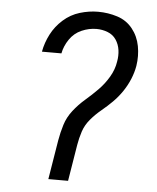

<svg xmlns="http://www.w3.org/2000/svg" viewBox="-53 -788 682 834"><g transform="rotate(5 288.0 -371.5)"><path d="M189 0H275L301 -159Q306 -189 315.5 -218Q325 -247 346 -272Q367 -297 392 -317.5Q417 -338 439.5 -360.5Q462 -383 480 -409.5Q498 -436 510 -465Q522 -494 527 -523Q534 -567 526 -609.5Q518 -652 492 -684.5Q466 -717 425.5 -730Q385 -743 341 -743Q302 -743 262 -731Q222 -719 190 -690.5Q158 -662 139 -625Q120 -588 113 -549H198Q204 -581 224 -610.5Q244 -640 276 -654Q308 -668 341 -668Q366 -668 389.5 -659Q413 -650 426.5 -630Q440 -610 443.5 -585Q447 -560 442 -534Q437 -500 418 -467.5Q399 -435 373 -408.5Q347 -382 318.5 -357.5Q290 -333 267 -303.5Q244 -274 233.5 -240Q223 -206 217 -171Z"/></g></svg>

Font: Iosevka Sparkle Oblique
Style: Regular
Weight: 400
Italic angle: -9°
Designer: Belleve Invis
Foundry: Belleve Invis
Version: Version 4.5.0; ttfautohint (v1.8.3)